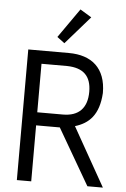

<svg xmlns="http://www.w3.org/2000/svg" viewBox="-61 -981 671 1025"><g transform="rotate(5 274.0 -468.5)"><path d="M328 -937 218 -780 258 -750 389 -900ZM69 -700V0H146V-300H273L447 0H530L353 -314C426 -336 479 -384 486 -503C486 -637 408 -700 287 -700ZM146 -630H284C370 -628 413 -588 413 -503C413 -417 369 -370 284 -370H146Z"/></g></svg>

Font: Mint Spirit
Style: Regular
Weight: 400
Designer: HARENDAL Hirwen
Foundry: Arkandis Digital Foundry.
Version: Version 1.004;FFEdit